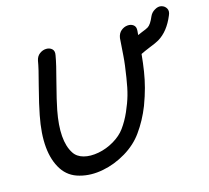

<svg xmlns="http://www.w3.org/2000/svg" viewBox="-111 -914 1147 1054"><g transform="rotate(-15 462.0 -386.5)"><path d="M350 3Q418 -10 481.5 -48Q545 -86 584 -141Q628 -202 658 -278Q677 -329 688.5 -372.5Q700 -416 707 -460.5Q714 -505 719 -557Q739 -567 773 -581Q809 -595 826 -605Q885 -640 919 -723Q929 -745 920 -761Q911 -777 892.5 -782Q874 -787 853 -774Q834 -763 825 -743Q807 -700 789 -689Q780 -683 751 -672L728 -662L730 -686Q732 -709 718 -719.5Q704 -730 684 -728Q664 -726 647.5 -712Q631 -698 627 -672Q627 -663 625 -644Q622 -601 620 -573Q618 -545 614.5 -518.5Q611 -492 605 -453Q596 -394 585 -356Q574 -317 553.5 -270.5Q533 -224 506 -187Q482 -154 440 -129Q398 -104 351 -95Q303 -86 266 -96Q229 -106 211 -134Q160 -212 192 -379Q201 -427 228 -531Q253 -624 261 -672Q266 -696 253 -708Q240 -720 220 -719.5Q200 -719 182.5 -706Q165 -693 160 -668Q154 -629 129 -536Q101 -427 92 -377Q52 -174 121 -68Q155 -16 217 0Q279 17 350 3Z"/></g></svg>

Font: Balsamiq Sans
Style: Italic
Weight: 400
Italic angle: -12°
Designer: Michael Angeles
Foundry: Balsamiq SRL
Version: Version 1.020; ttfautohint (v1.8.4.7-5d5b);gftools[0.9.26]